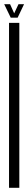

<svg xmlns="http://www.w3.org/2000/svg" viewBox="-24 -894 134 914"><path d="M19 0H68V-785H19ZM27 -810H60L90.5 -874H64L43.5 -830.5L24 -874H-4Z"/></svg>

Font: Anybody UltraCondensed Light
Style: Regular
Weight: 300
Width: 1
Version: Version 1.113;gftools[0.9.25]